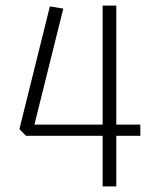

<svg xmlns="http://www.w3.org/2000/svg" viewBox="-20 -666 570 686"><path d="M346.7 -646H395.5V-220.7H481.4V-180.7H395.5V0H346.7V-180.7H73.2L49.3 -204.6L158.2 -643.1L206.1 -635.3L103 -220.7H346.7Z"/></svg>

Font: AzarMehrMonospaced
Style: SansRegular
Weight: 1
Designer: Amin Abedi
Version: Version 1.00